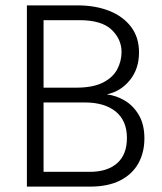

<svg xmlns="http://www.w3.org/2000/svg" viewBox="-20 -694 602 714"><path d="M497 -499Q497 -438 463 -396Q429 -354 377 -343Q412 -339 444 -320Q476 -301 496.5 -266Q517 -231 517 -179Q517 -127 494.5 -86.5Q472 -46 427 -23Q382 0 314 0H80V-55H314Q379 -55 415.5 -87Q452 -119 452 -181Q452 -245 410.5 -279Q369 -313 295 -313H80V-368H263Q325 -368 362 -386.5Q399 -405 415.5 -435.5Q432 -466 432 -501Q432 -548 395 -583.5Q358 -619 275 -619H80V-674H268Q335 -674 386.5 -653.5Q438 -633 467.5 -594Q497 -555 497 -499ZM80 0V-674H142V0Z"/></svg>

Font: Hind Variable Light
Style: Regular
Weight: 300
Designer: Manushi Parikh, Satya Rajpurohit
Foundry: Indian Type Foundry
Version: Version 3.000